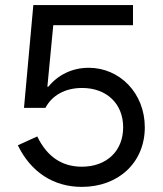

<svg xmlns="http://www.w3.org/2000/svg" viewBox="-20 -728 645 762"><path d="M75.2 -299.8H160.2C186 -349.1 238.3 -378.9 305.7 -378.9C403.3 -378.9 468.8 -316.4 468.8 -222.7C468.8 -128.9 403.3 -66.4 304.7 -66.4C226.6 -66.4 167 -105.5 127.9 -186.5L50.8 -151.4C102.5 -44.9 192.4 13.7 304.7 13.7C451.2 13.7 554.7 -84 554.7 -222.7C554.7 -358.4 455.1 -459 332 -459C266.6 -459 210 -430.7 171.9 -383.8H168L191.4 -627.9H507.8V-708H112.3Z"/></svg>

Font: Wanted Sans
Style: Regular
Weight: 400
Designer: Original Design by Kil Hyung-jin and Kang Hanbin, Wanted Lab, Inc; Hangeul from Source Han Sans by Jang Soo-young and Ka
Foundry: Wanted Lab, Inc.
Version: Version 1.001;Glyphs 3.2 (3227)